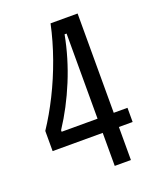

<svg xmlns="http://www.w3.org/2000/svg" viewBox="-126 -738 666 814"><g transform="rotate(-20 207.0 -330.5)"><path d="M24 -149V-240Q62 -297 96.5 -366Q131 -435 158 -510.5Q185 -586 201 -661H323V-213H385V-149H323V0H250V-149ZM88 -213H250V-597H241Q222 -496 182 -399Q142 -302 88 -220Z"/></g></svg>

Font: Bricolage Grotesque 10pt Condensed Light
Style: Regular
Weight: 300
Width: 3
Designer: Mathieu Triay
Foundry: Atelier Triay
Version: Version 1.000; ttfautohint (v1.8.4.7-5d5b);gftools[0.9.32]